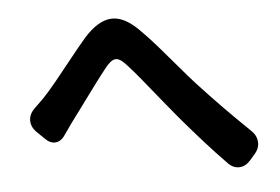

<svg xmlns="http://www.w3.org/2000/svg" viewBox="-47 -727 1094 749"><g transform="rotate(-5 500.0 -352.5)"><path d="M82 -251Q63 -272 64 -296.5Q65 -321 86 -341Q90 -345 100.5 -355Q111 -365 122 -376Q145 -400 176.5 -438.5Q208 -477 242 -520Q276 -563 307 -599Q360 -658 410 -662.5Q460 -667 515 -614Q549 -581 585.5 -539Q622 -497 657.5 -455Q693 -413 722 -381Q770 -329 817 -281Q864 -233 919 -180Q940 -161 942 -135Q944 -109 924 -87L905 -65Q886 -43 861.5 -42Q837 -41 817 -62Q772 -108 731 -154Q690 -200 643 -255Q612 -292 578.5 -333.5Q545 -375 514 -413Q483 -451 459 -477Q433 -506 415.5 -504Q398 -502 376 -474Q356 -449 328 -411.5Q300 -374 272 -335.5Q244 -297 222 -268Q214 -257 206 -245Q198 -233 194 -228Q178 -203 156 -201Q134 -199 114 -220Z"/></g></svg>

Font: Chiron GoRound TC
Style: Bold
Weight: 700
Designer: Ryoko NISHIZUKA 西塚涼子 (kana, bopomofo & ideographs); Paul D. Hunt (Latin, Greek & Cyrillic); Sandoll Communications 산돌커뮤니
Foundry: Adobe
Version: Version 1.000;hotconv 1.1.1;makeotfexe 2.6.0